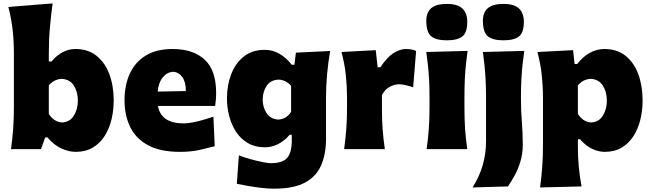

<svg xmlns="http://www.w3.org/2000/svg" viewBox="-20 -880 3845 1133"><path d="M426.8 16.1Q384.8 16.1 341.1 -4.4Q297.4 -24.9 259.8 -69.3H246.6L222.2 0H44.9Q53.2 -60.5 57.6 -117.7Q62 -174.8 62 -246.6V-565.9Q62 -635.3 54.7 -702.4Q47.4 -769.5 29.3 -838.9L290.5 -859.9Q281.2 -792.5 274.7 -719.5Q268.1 -646.5 268.1 -565.9V-517.1H284.2Q312 -551.3 348.1 -571Q384.3 -590.8 424.8 -590.8Q499.5 -590.8 549.8 -550.5Q600.1 -510.3 625.5 -441.7Q650.9 -373 650.9 -287.6Q650.9 -227.5 637.5 -173.1Q624 -118.7 596.4 -75.9Q568.8 -33.2 526.6 -8.5Q484.4 16.1 426.8 16.1ZM345.2 -157.2Q392.6 -159.7 416 -198Q439.5 -236.3 439.5 -285.6Q439.5 -337.9 415.8 -375Q392.1 -412.1 344.7 -414.6Q300.3 -413.1 268.1 -376.5V-208Q296.9 -161.6 345.2 -157.2Z M1041 16.1Q926.3 16.1 854.2 -22.7Q782.2 -61.5 748.5 -130.1Q714.8 -198.7 714.8 -288.1Q714.8 -377 745.8 -445.1Q776.9 -513.2 839.8 -552Q902.8 -590.8 998.5 -590.8Q1120.1 -590.8 1187.7 -528.1Q1255.4 -465.3 1255.4 -332.5Q1255.4 -309.1 1253.7 -290.8Q1252 -272.5 1249.5 -254.9H912.1Q920.4 -205.1 957.8 -178.5Q995.1 -151.9 1067.4 -151.9Q1086.9 -151.9 1116.5 -157.5Q1146 -163.1 1178.5 -172.4Q1210.9 -181.6 1239.3 -191.4L1247.1 -17.1Q1210 -7.8 1159.7 4.2Q1109.4 16.1 1041 16.1ZM1076.7 -342.8Q1077.1 -395.5 1055.9 -425Q1034.7 -454.6 1001 -456.5Q965.3 -453.6 940.4 -423.6Q915.5 -393.6 910.6 -339.4Z M1597.7 233.4Q1560.5 233.4 1518.6 228.3Q1476.6 223.1 1439.2 216.3Q1401.9 209.5 1377.4 204.6L1389.6 36.6Q1423.3 49.8 1461.9 60.3Q1500.5 70.8 1532.2 76.9Q1564 83 1576.7 83Q1647.9 83 1674.8 51.3Q1701.7 19.5 1701.7 -47.9V-84.5H1689Q1655.8 -45.9 1618.2 -28.3Q1580.6 -10.7 1543.5 -10.7Q1486.3 -10.7 1444.1 -34.9Q1401.9 -59.1 1374.3 -100.3Q1346.7 -141.6 1333 -193.4Q1319.3 -245.1 1319.3 -299.8Q1319.3 -377 1344.2 -441.9Q1369.1 -506.8 1418.7 -546.4Q1468.3 -585.9 1542.5 -585.9Q1588.4 -585.9 1628.9 -562.7Q1669.4 -539.6 1701.2 -498H1717.3L1726.1 -569.3L1928.2 -579.1Q1916 -507.8 1909.9 -438.7Q1903.8 -369.6 1903.8 -301.3V-60.1Q1903.8 26.9 1876.2 93Q1848.6 159.2 1782 196.3Q1715.3 233.4 1597.7 233.4ZM1623 -174.3Q1671.4 -177.7 1697.8 -220.2V-373.5Q1666.5 -408.7 1623.5 -410.2Q1577.1 -408.2 1553.7 -373.8Q1530.3 -339.4 1530.3 -291.5Q1530.3 -246.6 1553.5 -211.7Q1576.7 -176.8 1623 -174.3Z M2010.7 0Q2019 -60.5 2023.4 -117.7Q2027.8 -174.8 2027.8 -246.6V-303.2Q2027.8 -369.6 2020.8 -436.8Q2013.7 -503.9 1995.1 -573.2L2197.3 -584L2208.5 -482.9H2224.6Q2262.2 -540.5 2300.8 -565.7Q2339.4 -590.8 2376.5 -590.8Q2387.7 -590.8 2404.1 -588.6Q2420.4 -586.4 2435.5 -579.6L2418 -365.2Q2396.5 -372.1 2373.3 -377.4Q2350.1 -382.8 2335.4 -382.8Q2310.5 -382.8 2281.7 -368.7Q2252.9 -354.5 2233.9 -319.3V-234.9Q2233.9 -171.9 2238 -116.2Q2242.2 -60.5 2251 0Z M2497.6 0Q2505.9 -60.5 2510.3 -117.7Q2514.6 -174.8 2514.6 -246.6V-303.2Q2514.6 -362.8 2512.2 -408.4Q2509.8 -454.1 2505.4 -493.7Q2501 -533.2 2495.6 -573.2L2739.3 -579.6Q2733.4 -538.6 2729.2 -498.3Q2725.1 -458 2722.9 -411.1Q2720.7 -364.3 2720.7 -303.2V-246.6Q2720.7 -174.8 2724.6 -117.7Q2728.5 -60.5 2737.3 0ZM2616.2 -642.1Q2552.7 -642.1 2524.2 -666.3Q2495.6 -690.4 2495.6 -758.3Q2495.6 -806.2 2524.4 -831.5Q2553.2 -856.9 2617.2 -856.9Q2680.7 -856.9 2709 -829.6Q2737.3 -802.2 2737.3 -751.5Q2737.3 -688.5 2709 -665.3Q2680.7 -642.1 2616.2 -642.1Z M2768.6 226.1Q2848.1 101.6 2848.1 -46.4V-303.2Q2848.1 -362.8 2845.7 -408.4Q2843.3 -454.1 2839.1 -493.7Q2835 -533.2 2829.6 -573.2L3073.7 -579.6Q3067.9 -538.6 3063.5 -498.3Q3059.1 -458 3056.6 -411.1Q3054.2 -364.3 3054.2 -303.2Q3054.2 -222.7 3059.6 -158.7Q3064.9 -94.7 3064.9 -25.9Q3064.9 27.8 3050.5 74.5Q3036.1 121.1 3015.6 158Q2995.1 194.8 2977.5 220.2ZM2950.2 -642.1Q2886.7 -642.1 2858.2 -666.3Q2829.6 -690.4 2829.6 -758.3Q2829.6 -806.2 2858.4 -831.5Q2887.2 -856.9 2951.2 -856.9Q3014.6 -856.9 3043 -829.6Q3071.3 -802.2 3071.3 -751.5Q3071.3 -688.5 3043 -665.3Q3014.6 -642.1 2950.2 -642.1Z M3167 226.1Q3175.3 165.5 3179.7 105.2Q3184.1 44.9 3184.1 -26.4V-303.2Q3184.1 -369.6 3177 -436.8Q3169.9 -503.9 3151.4 -573.2L3361.8 -584L3370.6 -502.4H3386.2Q3418.5 -544.4 3459.5 -567.6Q3500.5 -590.8 3546.9 -590.8Q3621.6 -590.8 3671.6 -550.5Q3721.7 -510.3 3746.8 -441.7Q3772 -373 3772 -287.6Q3772 -227.5 3758.5 -173.1Q3745.1 -118.7 3717.5 -75.9Q3689.9 -33.2 3647.9 -8.5Q3606 16.1 3548.3 16.1Q3511.7 16.1 3474.1 -1.7Q3436.5 -19.5 3403.3 -58.1H3390.1V-14.6Q3390.1 47.9 3395.3 103.5Q3400.4 159.2 3411.6 220.2ZM3467.3 -157.2Q3514.6 -159.7 3537.8 -198Q3561 -236.3 3561 -285.6Q3561 -337.9 3537.4 -375Q3513.7 -412.1 3466.3 -414.6Q3422.4 -413.1 3390.1 -376.5V-208Q3418.9 -161.6 3467.3 -157.2Z"/></svg>

Font: Pinar DS4-ExtraBold
Style: Regular
Weight: 800
Designer: Amin Abedi
Version: Version 2.000